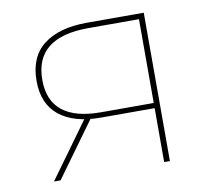

<svg xmlns="http://www.w3.org/2000/svg" viewBox="-64 -588 721 659"><g transform="rotate(-10 297.0 -258.5)"><path d="M457 -196 465 -188H270Q176 -188 125 -229Q74 -270 74 -350Q74 -434 128 -475.5Q182 -517 278 -517H477V0H457ZM218 -200H241L96 0H73ZM457 -506 465 -498H280Q94 -498 94 -350Q94 -278 139 -242Q184 -206 273 -206H465L457 -199Z"/></g></svg>

Font: Montserrat
Style: Regular
Weight: 400
Designer: Julieta Ulanovsky
Foundry: Julieta Ulanovsky
Version: Version 8.000